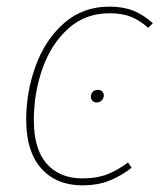

<svg xmlns="http://www.w3.org/2000/svg" viewBox="-20 -549 488 579"><path d="M441 -479 427 -465Q401 -488 374.5 -498.5Q348 -509 310 -509Q237 -509 185.5 -462.5Q134 -416 108 -342Q82 -268 82 -187Q82 -99 121 -55Q160 -11 229 -11Q271 -11 302.5 -23Q334 -35 366 -59L377 -43Q343 -17 308 -3.5Q273 10 229 10Q150 10 104.5 -41Q59 -92 59 -187Q59 -273 88 -351.5Q117 -430 173.5 -479.5Q230 -529 310 -529Q351 -529 381.5 -517Q412 -505 441 -479ZM254 -257Q254 -266 259.5 -272Q265 -278 275 -278Q283 -278 288 -273.5Q293 -269 293 -261Q293 -253 287 -246.5Q281 -240 271 -240Q264 -240 259 -245Q254 -250 254 -257Z"/></svg>

Font: Fira Sans Condensed Thin
Style: Italic
Weight: 250
Width: 3
Italic angle: -8°
Designer: Carrois Corporate & Edenspiekermann AG
Foundry: Carrois Corporate GbR & Edenspiekermann AG
Version: Version 4.203